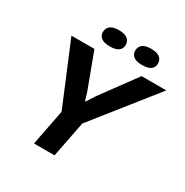

<svg xmlns="http://www.w3.org/2000/svg" viewBox="-187 -983 1094 1134"><g transform="rotate(30 360.0 -415.5)"><path d="M247.6 -243.7 73.2 -662.1H230L319.3 -422.9L336.4 -366.7H339.8L377 -424.3L551.3 -662.1H720.2L388.2 -244.6L340.3 0H200.2ZM223.1 -773.9Q223.1 -799.8 241.7 -815.2Q260.3 -830.6 301.8 -830.6Q341.3 -830.6 359.9 -815.2Q378.4 -799.8 378.4 -773.9Q378.4 -749.5 359.9 -734.9Q341.3 -720.2 301.8 -720.2Q260.3 -720.2 241.7 -734.9Q223.1 -749.5 223.1 -773.9ZM443.4 -773.9Q443.4 -799.8 461.9 -815.2Q480.5 -830.6 520 -830.6Q561.5 -830.6 580.1 -815.2Q598.6 -799.8 598.6 -773.9Q598.6 -749.5 580.1 -734.9Q561.5 -720.2 520 -720.2Q480.5 -720.2 461.9 -734.9Q443.4 -749.5 443.4 -773.9Z"/></g></svg>

Font: PT Astra Sans
Style: Bold Italic
Weight: 700
Italic angle: -16°
Designer: A.Korolkova, I. Chaeva
Foundry: ParaType Ltd
Version: Version 1.002W